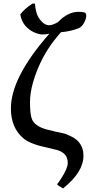

<svg xmlns="http://www.w3.org/2000/svg" viewBox="-20 -824 536 1075"><path d="M41 -216.8Q41 -390.6 256.8 -635.7Q237.3 -630.9 218.3 -630.9Q199.2 -630.9 172.9 -642.1Q146.5 -653.3 124 -677.2Q101.6 -701.2 93.8 -741.2V-743.2L94.7 -745.1Q120.1 -777.3 160.2 -802.7L161.1 -803.7H175.8V-799.8Q180.7 -756.8 190.4 -736.3Q200.2 -715.8 217.8 -699.2Q235.4 -682.6 254.9 -682.6Q274.4 -682.6 304.7 -700.2Q359.4 -757.8 419.9 -757.8Q442.4 -757.8 452.6 -754.4Q462.9 -751 462.9 -735.4Q462.9 -719.7 450.7 -696.3Q438.5 -672.9 418 -665Q375 -648.4 321.3 -643.6L303.7 -623Q208 -510.7 165 -363.3Q147.5 -301.8 147.9 -247.6Q148.4 -193.4 155.8 -166Q163.1 -138.7 187.5 -122.6Q211.9 -106.4 243.2 -98.6Q274.4 -90.8 292 -86.9Q309.6 -83 330.6 -78.6Q351.6 -74.2 379.9 -59.6Q447.3 -26.4 447.3 47.9Q447.3 138.7 335.9 228.5L334 231.4L304.7 213.9L299.8 207Q305.7 201.2 322.3 175.8Q359.4 118.2 359.4 88.4Q359.4 58.6 343.3 41Q327.1 23.4 298.3 15.6Q269.5 7.8 250 3.9Q149.4 -16.6 110.4 -49.8Q41 -109.4 41 -216.8Z"/></svg>

Font: GenEi LateMin P v2
Style: Medium
Weight: 500
Designer: o_tamon (Modified)
Foundry: o_tamon / Adobe Systems Incorporated / FONT 910 / Philipp H. Poll
Version: Version 2.1;Original Version 1.004